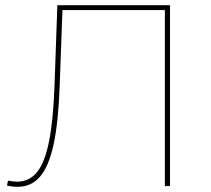

<svg xmlns="http://www.w3.org/2000/svg" viewBox="-20 -720 815 743"><path d="M48 3Q27 3 7 -2L11 -21Q30 -17 46 -17Q93 -17 123 -53.5Q153 -90 169.5 -171.5Q186 -253 191 -390L202 -700H638V0H618V-690L627 -681H213L222 -690L211 -389Q206 -247 187.5 -161.5Q169 -76 135 -36.5Q101 3 48 3Z"/></svg>

Font: Montserrat
Style: Regular
Weight: 400
Designer: Julieta Ulanovsky
Foundry: Julieta Ulanovsky
Version: Version 8.000